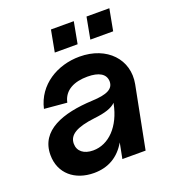

<svg xmlns="http://www.w3.org/2000/svg" viewBox="-128 -779 806 893"><g transform="rotate(-20 275.0 -332.0)"><path d="M186 16C256 16 310 -15 346 -77L331 0H446L506 -307C528 -423 442 -516 306 -516C196 -516 93 -455 68 -344L180 -334C192 -393 245 -416 309 -416C366 -416 398 -397 399 -360C399 -323 367 -306 291 -303C145 -296 23 -254 23 -132C23 -40 92 16 186 16ZM218 -84C172 -84 143 -107 143 -144C143 -188 183 -212 274 -223C328 -229 362 -240 382 -260L381 -256C360 -151 296 -84 218 -84ZM381 -573H494L514 -680H401ZM205 -573H318L338 -680H225Z"/></g></svg>

Font: Uncut Sans Semibold Italic
Style: Regular
Weight: 600
Italic angle: -11°
Designer: Kasper Nordkvist
Foundry: UNCUT.wtf
Version: Version 1.304;Glyphs 3.2 (3246)